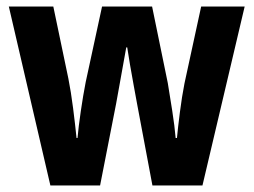

<svg xmlns="http://www.w3.org/2000/svg" viewBox="-20 -567 776 587"><path d="M399 -250Q395 -272 389 -304.5Q383 -337 377.5 -369Q372 -401 369 -422H366Q362 -399 356 -366.5Q350 -334 344.5 -302.5Q339 -271 335 -250L286 0H134L7 -547H143L189 -327Q197 -287 203.5 -236Q210 -185 214 -145H217Q220 -179 227 -227Q234 -275 242 -316L292 -547H445L493 -313Q499 -277 506.5 -229Q514 -181 517 -145H521Q524 -177 530 -224Q536 -271 544 -312L595 -547H728L599 0H446Z"/></svg>

Font: Noto Sans Arabic Cond
Style: Bold
Weight: 700
Width: 3
Designer: Monotype Design Team, Nadine Chahine, Nizar Qandah and Khaled Hosny
Foundry: Monotype Imaging Inc.
Version: Version 2.012; ttfautohint (v1.8.4.7-5d5b)